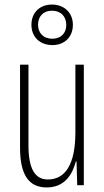

<svg xmlns="http://www.w3.org/2000/svg" viewBox="-20 -813 458 843"><path d="M210 -615C263 -615 300 -650 300 -704C300 -758 261 -793 208 -793C157 -793 118 -760 118 -704C118 -648 158 -615 210 -615ZM210 -643C169 -643 147 -670 147 -704C147 -740 169 -766 208 -766C247 -766 271 -741 271 -703C271 -667 247 -643 210 -643ZM348 -529H311V-233C311 -90 266 -25 190 -25C135 -25 105 -70 105 -174V-529H68V-165C68 -49 104 10 185 10C264 10 298 -47 313 -104H316L319 0H348Z"/></svg>

Font: Noto Sans Kannada ExtraCondensed ExtraLight
Style: Regular
Weight: 200
Width: 2
Designer: Jelle Bosma - Monotype Design Team
Foundry: Monotype Imaging Inc.
Version: Version 2.005